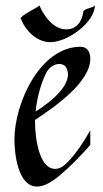

<svg xmlns="http://www.w3.org/2000/svg" viewBox="-20 -675 378 706"><path d="M312 -196C256 -95 212 -64 212 -64C202 -57 192 -54 183 -54C122 -54 109 -174 109 -223V-234C184 -284 312 -373 312 -459C312 -481 303 -503 276 -503C126 -503 33 -293 33 -162C33 -113 45 11 116 11C137 11 162 0 191 -23C191 -23 244 -64 312 -142ZM221 -430C258 -375 173 -303 111 -265C117 -328 136 -379 149 -405C167 -442 206 -448 221 -430ZM329 -655C322 -645 287 -644 286 -631C285 -623 278 -567 223 -567C177 -567 141 -616 125 -655C124 -650 56 -619 56 -607C56 -606 64 -591 65 -588C86 -551 121 -520 166 -520C228 -520 328 -592 329 -655Z"/></svg>

Font: Quintessential
Style: Regular
Weight: 400
Designer: Astigmatic (AOETI)
Foundry: Astigmatic (AOETI)
Version: Version 1.000